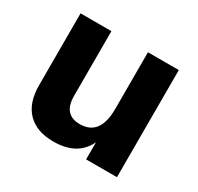

<svg xmlns="http://www.w3.org/2000/svg" viewBox="-116 -645 812 787"><g transform="rotate(30 290.0 -251.5)"><path d="M520 0H374V-81Q334 4 220 4Q142 4 98.5 -39.5Q55 -83 55 -168V-507H201V-201Q201 -112 279 -112Q374 -112 374 -239V-507H520Z"/></g></svg>

Font: Hind Guntur
Style: Bold
Weight: 700
Designer: Manushi Parikh, Hitesh Malaviya
Foundry: Indian Type Foundry
Version: Version 1.002;PS 1.0;hotconv 1.0.86;makeotf.lib2.5.63406; tt